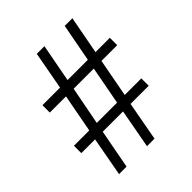

<svg xmlns="http://www.w3.org/2000/svg" viewBox="-199 -835 957 957"><g transform="rotate(-45 279.5 -357.0)"><path d="M85 0 123 -207H26V-259H134L172 -461H58V-513H182L219 -714H273L235 -513H378L416 -714H470L432 -513H533V-461H422L384 -259H501V-207H373L335 0H282L320 -207H177L138 0ZM187 -259H330L368 -461H226Z"/></g></svg>

Font: Noto Serif Hentaigana EL
Style: Regular
Weight: 400
Designer: Kazuhiro Yamada
Foundry: nipponia
Version: Version 1.000